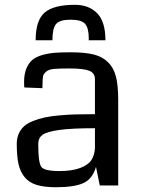

<svg xmlns="http://www.w3.org/2000/svg" viewBox="-20 -767 582 794"><path d="M49.3 0ZM468.8 0H392.6L377 -76.7Q362.3 -26.4 324 -9.5Q285.6 7.3 211.9 7.3Q163.1 7.3 131.8 -2.2Q100.6 -11.7 82 -34.2Q63.5 -56.6 56.4 -89.1Q49.3 -121.6 49.3 -172.9Q49.3 -195.8 57.4 -213.9Q65.4 -231.9 79.3 -244.6Q93.3 -257.3 116.5 -266.6Q139.6 -275.9 164.6 -281.2Q189.5 -286.6 224.9 -289.8Q260.3 -293 293.9 -293.9Q327.6 -294.9 372.6 -294.9V-439.9Q372.6 -464.8 349.1 -474.4Q325.7 -483.9 265.6 -483.9Q223.6 -483.9 202.6 -481.9Q181.6 -480 170.7 -470.5Q159.7 -460.9 158 -451.7Q156.2 -442.4 155.8 -417Q155.3 -407.7 155.3 -402.3L80.6 -405.3Q79.6 -413.1 79.6 -428.2Q79.6 -460.9 89.1 -483.6Q98.6 -506.3 113.8 -519.3Q128.9 -532.2 155.3 -539.6Q181.6 -546.9 207.5 -548.8Q233.4 -550.8 272 -550.8Q330.6 -550.8 367.2 -541.7Q403.8 -532.7 427.2 -509.3Q450.7 -485.8 459.7 -449.5Q468.8 -413.1 468.8 -354.5ZM372.6 -153.3V-236.8Q276.4 -236.8 224.6 -229.5Q172.9 -222.2 155.5 -209.2Q138.2 -196.3 138.2 -172.9Q138.2 -171.9 138.2 -169.9Q138.2 -95.7 150.4 -77.6Q162.6 -59.6 225.1 -59.6Q278.3 -59.6 311.5 -72.3Q344.7 -85 357.7 -104.7Q370.6 -124.5 372.6 -153.3ZM416 -600.6H346.7Q347.2 -602.1 347.2 -606.4Q347.2 -651.4 331.8 -668.5Q316.4 -685.5 272 -685.5Q227.1 -685.5 211.9 -667.7Q196.8 -649.9 196.8 -600.6H127.4Q127.4 -683.1 164.8 -715.1Q202.1 -747.1 290 -747.1Q347.7 -747.1 381.8 -712.2Q416 -677.2 416 -600.6Z"/></svg>

Font: Coda
Style: Regular
Weight: 400
Designer: vernon adams
Foundry: vernon adams
Version: Version 2.000; ttfautohint (v0.8) -r 50 -G 200 -x